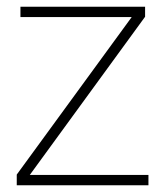

<svg xmlns="http://www.w3.org/2000/svg" viewBox="-20 -553 489 573"><path d="M423 -31V0H30V-32L373 -502H41V-533H413V-503L69 -31Z"/></svg>

Font: IBM Plex Sans JP ExtraLight
Style: Regular
Weight: 200
Designer: Mike Abbink; Paul van der Laan; Pieter van Rosmalen; Wujin Sim; Yejin Wi; Jinhee Kim; Boomi Park; Yona Kim; Kichan Ma
Foundry: Sandoll Inc.
Version: Version 1.001